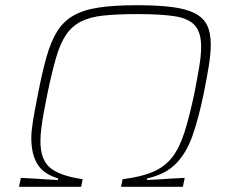

<svg xmlns="http://www.w3.org/2000/svg" viewBox="-20 -716 882 736"><path d="M53 0 60 -34H64Q78 -33 91.5 -32.5Q105 -32 119 -31Q133 -30 147 -29Q161 -28 174.5 -27.5Q188 -27 202 -26L203 -32Q146 -49 123 -87.5Q100 -126 100 -187Q100 -212 106 -250Q112 -288 126 -358Q142 -440 158.5 -498.5Q175 -557 199 -595.5Q223 -634 261 -656Q299 -678 358 -687Q417 -696 504 -696Q585 -696 639.5 -689Q694 -682 727 -665Q760 -648 774 -619Q788 -590 788 -546Q788 -511 780.5 -464Q773 -417 761 -358Q742 -265 718.5 -197.5Q695 -130 655 -89Q615 -48 544 -32L543 -26Q557 -27 571.5 -27.5Q586 -28 600 -29Q614 -30 628 -31Q642 -32 656 -32.5Q670 -33 684 -34H688L681 0H444L450 -29Q522 -38 567 -57.5Q612 -77 640 -113Q668 -149 687 -208.5Q706 -268 725 -358Q736 -414 743.5 -458.5Q751 -503 751 -537Q751 -591 727.5 -618Q704 -645 651 -653.5Q598 -662 507 -662Q430 -662 377.5 -656.5Q325 -651 290.5 -633.5Q256 -616 233.5 -583Q211 -550 195 -495Q179 -440 162 -358Q154 -319 148 -286Q142 -253 138.5 -225.5Q135 -198 135 -174Q135 -104 172 -73Q209 -42 297 -29L291 0Z"/></svg>

Font: Saira Expanded Thin
Style: Italic
Weight: 250
Width: 7
Italic angle: -12°
Designer: Hector Gatti with collaboration of the Omnibus-Type team
Foundry: Omnibus-Type
Version: Version 1.101